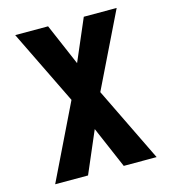

<svg xmlns="http://www.w3.org/2000/svg" viewBox="-109 -825 819 914"><g transform="rotate(-15 300.0 -367.5)"><path d="M50 0 229 -368 50 -735H212L300 -530L388 -735H550L371 -368L550 0H388L300 -205L212 0Z"/></g></svg>

Font: Iosevka Aile Heavy
Style: Regular
Weight: 900
Designer: Belleve Invis
Foundry: Belleve Invis
Version: Version 31.1.0; ttfautohint (v1.8.4)